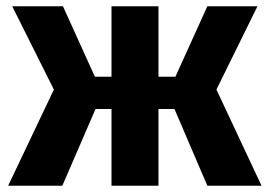

<svg xmlns="http://www.w3.org/2000/svg" viewBox="-20 -593 862 613"><path d="M802 -573H642L540 -348H486V-573H336V-348H283L181 -573H19L152 -307L6 0H179L285 -245H336V0H486V-245H537L642 0H815L671 -307Z"/></svg>

Font: Glow Sans SC Normal ExtraBold
Style: Regular
Weight: 800
Designer: Ryoko NISHIZUKA (kana, bopomofo & ideographs); Paul D. Hunt (Latin, Greek & Cyrillic); Sandoll Communications, Soo-young
Version: Version 0.93